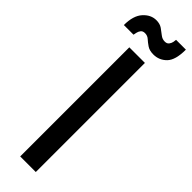

<svg xmlns="http://www.w3.org/2000/svg" viewBox="-302 -873 871 871"><g transform="rotate(45 134.0 -437.0)"><path d="M184 0H84V-700H184ZM273 -874Q273 -807 247 -780.5Q221 -754 184 -754Q159 -754 143.5 -764.5Q128 -775 116.5 -785.5Q105 -796 89 -796Q75 -796 68.5 -787.5Q62 -779 60 -769Q58 -759 57 -754H-5Q-5 -814 22 -844Q49 -874 84 -874Q107 -874 122 -863.5Q137 -853 150 -842.5Q163 -832 179 -832Q193 -832 199.5 -840.5Q206 -849 208 -859Q210 -869 210 -874Z"/></g></svg>

Font: Bruno Ace
Style: Regular
Weight: 400
Version: Version 1.100; ttfautohint (v1.8.4.7-5d5b);gftools[0.9.27]